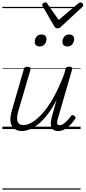

<svg xmlns="http://www.w3.org/2000/svg" viewBox="-20 -1067 708 1587"><path d="M161 16Q125 16 99.5 -2Q74 -20 67.5 -59Q61 -98 80 -160L177 -495Q181 -506 187 -510.5Q193 -515 208 -515Q223 -515 229.5 -509Q236 -503 232 -491L134 -158Q121 -117 121.5 -89Q122 -61 134.5 -47Q147 -33 174 -33Q206 -33 245.5 -56Q285 -79 330 -128.5Q375 -178 420.5 -258Q466 -338 510 -453L521 -495Q525 -508 531 -512Q537 -516 551 -516Q567 -516 573.5 -510.5Q580 -505 576 -493L462 -100Q454 -76 452.5 -61Q451 -46 456 -39Q461 -32 471 -32Q488 -32 505 -43.5Q522 -55 537.5 -72Q553 -89 566 -107Q572 -116 579 -116Q586 -116 594 -110Q603 -104 604.5 -98Q606 -92 601 -85Q589 -66 568 -42Q547 -18 519.5 -1Q492 16 460 16Q437 16 423 7Q409 -2 403.5 -19Q398 -36 400.5 -59.5Q403 -83 411 -111L448 -243Q412 -171 373.5 -121.5Q335 -72 297.5 -41.5Q260 -11 225 2.5Q190 16 161 16ZM308 -683Q290 -683 278.5 -692.5Q267 -702 267 -721Q267 -745 281.5 -763.5Q296 -782 323 -782Q341 -782 352.5 -772.5Q364 -763 364 -744Q364 -721 349.5 -702Q335 -683 308 -683ZM537 -683Q519 -683 507.5 -692.5Q496 -702 496 -721Q496 -745 510.5 -763.5Q525 -782 552 -782Q570 -782 581.5 -772.5Q593 -763 593 -744Q593 -721 578.5 -702Q564 -683 537 -683ZM646 -1047Q654 -1047 661 -1040Q668 -1033 668 -1025Q668 -1020 666 -1016.5Q664 -1013 660 -1009L484 -846Q476 -838 469 -835.5Q462 -833 454 -833Q447 -833 441 -836Q435 -839 430 -847L335 -1011Q332 -1015 330.5 -1019Q329 -1023 329 -1026Q329 -1036 338 -1041.5Q347 -1047 353 -1047Q360 -1047 364 -1044.5Q368 -1042 371 -1037L465 -902L625 -1037Q632 -1042 636 -1044.5Q640 -1047 646 -1047ZM0 490H646V500H0ZM0 -20H646V0H0ZM0 -505H646V-500H0ZM0 -1010H646V-1000H0Z"/></svg>

Font: Playwrite AU NSW Guides
Style: Regular
Weight: 400
Designer: Veronika Burian, José Scaglione
Foundry: TypeTogether
Version: Version 1.003